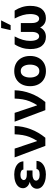

<svg xmlns="http://www.w3.org/2000/svg" viewBox="1268 -2094 836 3411"><g transform="rotate(-90 1685.5 -388.0)"><path d="M362.9 -285.9V-228H285.5Q245.7 -228 214.5 -212.2Q183.2 -196.4 182.5 -163Q183.2 -138.1 209.3 -119.5Q235.4 -100.9 284.8 -100.9Q335.6 -100.9 360.4 -115.2Q385.3 -129.6 389.2 -157.3H533.4Q531.2 -102.3 497.3 -65Q463.4 -27.7 409.4 -8.9Q355.5 9.9 292.6 9.9Q221.2 9.9 163.5 -9.4Q105.8 -28.8 72.3 -64.3Q38.7 -99.8 38.4 -148.4Q38.7 -192.5 68 -226.9Q97.3 -261.4 160.5 -276.3Q103.3 -292.3 75.6 -325.3Q47.9 -358.3 47.6 -395.6Q47.9 -446 79.4 -481Q110.8 -516 165.8 -534.3Q220.9 -552.6 291.9 -552.6Q356.2 -552.6 408.2 -533.2Q460.2 -513.8 491.5 -477.5Q522.7 -441.1 525.2 -389.9H379.3Q376.1 -416.9 350.3 -429.7Q324.6 -442.5 284.4 -442.5Q239.3 -442.5 216.1 -424.7Q192.8 -407 192.5 -383.5Q192.8 -359 217.2 -344.3Q241.5 -329.5 285.5 -329.5H362.9Z M800.1 0 595.2 -545.5H751.4L884.6 -148.4H890.3Q933.6 -219.1 957.2 -279.3Q980.8 -339.5 991.5 -402.7Q1002.1 -465.9 1005.7 -545.5H1152.7Q1149.9 -401.3 1096.6 -260.7Q1043.3 -120 944.2 0Z M1435 0 1230.1 -545.5H1386.4L1519.5 -148.4H1525.2Q1568.5 -219.1 1592.2 -279.3Q1615.8 -339.5 1626.4 -402.7Q1637.1 -465.9 1640.6 -545.5H1787.6Q1784.8 -401.3 1731.5 -260.7Q1678.3 -120 1579.2 0Z M2128.9 10.7Q2046.2 10.7 1986 -24.7Q1925.8 -60 1893.1 -123.4Q1860.4 -186.8 1860.4 -270.6Q1860.4 -355.1 1893.1 -418.5Q1925.8 -481.9 1986 -517.2Q2046.2 -552.6 2128.9 -552.6Q2211.6 -552.6 2271.8 -517.2Q2332 -481.9 2364.7 -418.5Q2397.4 -355.1 2397.4 -270.6Q2397.4 -186.8 2364.7 -123.4Q2332 -60 2271.8 -24.7Q2211.6 10.7 2128.9 10.7ZM2129.6 -106.5Q2185.7 -106.5 2214.7 -153.4Q2243.6 -200.3 2243.6 -271.7Q2243.6 -343 2214.7 -390.1Q2185.7 -437.1 2129.6 -437.1Q2072.4 -437.1 2043.3 -390.1Q2014.2 -343 2014.2 -271.7Q2014.2 -200.3 2043.3 -153.4Q2072.4 -106.5 2129.6 -106.5Z M2604 -545.5H2744.3Q2701.7 -465.2 2683.4 -399Q2665.1 -332.7 2665.1 -271.3Q2665.1 -196.4 2686.4 -153.2Q2707.7 -110.1 2747.5 -110.1Q2782.3 -110.1 2803.4 -144Q2824.6 -177.9 2824.6 -242.2V-435.4H2982.2V-242.2Q2982.2 -177.9 3003.6 -144Q3024.9 -110.1 3059.3 -110.1Q3099.4 -110.1 3120.7 -153.2Q3142 -196.4 3142 -271.3Q3142 -332.7 3123.6 -399Q3105.1 -465.2 3062.9 -545.5H3203.1Q3243.3 -485.4 3265.1 -415.7Q3286.9 -345.9 3287.3 -270.6Q3288 -131 3229.2 -60.5Q3170.5 9.9 3070.3 9.9Q3010.3 9.9 2968.7 -17Q2927.2 -44 2903.4 -93Q2880 -44 2838.2 -17Q2796.5 9.9 2736.5 9.9Q2636.4 9.9 2577.6 -60.5Q2518.8 -131 2519.9 -270.6Q2520.6 -345.9 2542.1 -415.7Q2563.6 -485.4 2604 -545.5ZM2856.2 -616.8 2894.2 -785.5H3029.5L2945.3 -616.8Z"/></g></svg>

Font: Inter Zeller
Style: Bold
Weight: 700
Designer: Rasmus Andersson; Joe Bland
Foundry: zeller
Version: Version 3.015;git-dec3a8cb1